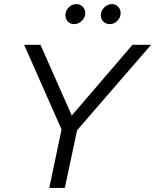

<svg xmlns="http://www.w3.org/2000/svg" viewBox="-20 -919 759 939"><path d="M221 0 281 -286 98 -700H178L331 -354L628 -700H719L357 -282L297 0ZM343 -801Q324 -801 312 -813.5Q300 -826 300 -844.8Q300 -866 315.8 -882.5Q331.6 -899 354 -899Q372.2 -899 384.6 -886.1Q397 -873.1 397 -855Q397 -834 380.5 -817.5Q364 -801 343 -801ZM516 -801Q498 -801 485.5 -813.5Q473 -826 473 -844.8Q473 -866 489.5 -882.5Q506 -899 527.8 -899Q545.7 -899 557.8 -886.1Q570 -873.1 570 -855Q570 -834 554.2 -817.5Q538.4 -801 516 -801Z"/></svg>

Font: Red Hat Display VF
Style: Italic
Weight: 300
Italic angle: -12°
Designer: Pentagram, MCKL
Foundry: Pentagram, MCKL
Version: Version 1.023